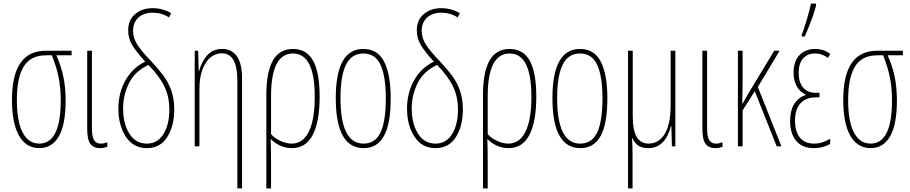

<svg xmlns="http://www.w3.org/2000/svg" viewBox="-20 -807 5017 1059"><path d="M197 10Q124 10 85 -58.5Q46 -127 46 -256Q46 -527 232 -527H375V-502H291Q317 -444 329.5 -384Q342 -324 342 -253Q342 -120 304.5 -55Q267 10 197 10ZM197 -15Q315 -15 315 -253Q315 -323 303 -381.5Q291 -440 266 -502H235Q148 -502 110.5 -439.5Q73 -377 73 -256Q73 -137 105 -76Q137 -15 197 -15Z M487 -101Q487 -51 499.5 -33Q512 -15 535 -15Q553 -15 572 -22V3Q551 10 533 10Q496 10 478.5 -13.5Q461 -37 461 -97V-527H487Z M924 -734 912 -711Q872 -737 822 -737Q773 -737 743.5 -710Q714 -683 714 -638Q714 -596 738.5 -559Q763 -522 815 -468Q857 -423 882.5 -388.5Q908 -354 924.5 -308.5Q941 -263 941 -204Q941 -112 902.5 -51Q864 10 790 10Q715 10 674 -53Q633 -116 633 -208Q633 -296 672.5 -365Q712 -434 781 -467Q732 -521 709.5 -557.5Q687 -594 687 -640Q687 -697 725.5 -729.5Q764 -762 822 -762Q851 -762 878.5 -754Q906 -746 924 -734ZM659 -208Q659 -125 693.5 -70Q728 -15 790 -15Q849 -15 881.5 -67.5Q914 -120 914 -203Q914 -273 887 -329.5Q860 -386 799 -449Q724 -414 691.5 -348.5Q659 -283 659 -208Z M1315 -375V232H1289V-365Q1289 -513 1203 -513Q1170 -513 1142 -491Q1114 -469 1097 -424.5Q1080 -380 1080 -316V0H1054V-527H1073L1076 -415H1078Q1091 -465 1122 -501Q1153 -537 1206 -537Q1258 -537 1286.5 -497Q1315 -457 1315 -375Z M1590 10Q1557 10 1527 -3Q1497 -16 1475 -39H1473Q1475 12 1475 82V232H1449V-284Q1449 -409 1485 -473Q1521 -537 1596 -537Q1671 -537 1707 -472Q1743 -407 1743 -274Q1743 -136 1705 -63Q1667 10 1590 10ZM1475 -276V-67Q1493 -46 1525.5 -30.5Q1558 -15 1589 -15Q1651 -15 1683.5 -81Q1716 -147 1716 -274Q1716 -512 1596 -512Q1475 -512 1475 -276Z M1986 10Q1832 10 1832 -266Q1832 -537 1984 -537Q2063 -537 2099 -466.5Q2135 -396 2135 -264Q2135 -125 2098 -57.5Q2061 10 1986 10ZM1985 -15Q2049 -15 2078.5 -75.5Q2108 -136 2108 -265Q2108 -386 2079 -449Q2050 -512 1984 -512Q1919 -512 1888.5 -450Q1858 -388 1858 -266Q1858 -15 1985 -15Z M2516 -734 2504 -711Q2464 -737 2414 -737Q2365 -737 2335.5 -710Q2306 -683 2306 -638Q2306 -596 2330.5 -559Q2355 -522 2407 -468Q2449 -423 2474.5 -388.5Q2500 -354 2516.5 -308.5Q2533 -263 2533 -204Q2533 -112 2494.5 -51Q2456 10 2382 10Q2307 10 2266 -53Q2225 -116 2225 -208Q2225 -296 2264.5 -365Q2304 -434 2373 -467Q2324 -521 2301.5 -557.5Q2279 -594 2279 -640Q2279 -697 2317.5 -729.5Q2356 -762 2414 -762Q2443 -762 2470.5 -754Q2498 -746 2516 -734ZM2251 -208Q2251 -125 2285.5 -70Q2320 -15 2382 -15Q2441 -15 2473.5 -67.5Q2506 -120 2506 -203Q2506 -273 2479 -329.5Q2452 -386 2391 -449Q2316 -414 2283.5 -348.5Q2251 -283 2251 -208Z M2785 10Q2752 10 2722 -3Q2692 -16 2670 -39H2668Q2670 12 2670 82V232H2644V-284Q2644 -409 2680 -473Q2716 -537 2791 -537Q2866 -537 2902 -472Q2938 -407 2938 -274Q2938 -136 2900 -63Q2862 10 2785 10ZM2670 -276V-67Q2688 -46 2720.5 -30.5Q2753 -15 2784 -15Q2846 -15 2878.5 -81Q2911 -147 2911 -274Q2911 -512 2791 -512Q2670 -512 2670 -276Z M3181 10Q3027 10 3027 -266Q3027 -537 3179 -537Q3258 -537 3294 -466.5Q3330 -396 3330 -264Q3330 -125 3293 -57.5Q3256 10 3181 10ZM3180 -15Q3244 -15 3273.5 -75.5Q3303 -136 3303 -265Q3303 -386 3274 -449Q3245 -512 3179 -512Q3114 -512 3083.5 -450Q3053 -388 3053 -266Q3053 -15 3180 -15Z M3705 0H3686L3683 -112H3681Q3649 10 3555 10Q3523 10 3502 -3Q3481 -16 3468 -45H3466Q3469 -4 3469 54V232H3444V-527H3470V-167Q3470 -88 3492 -51.5Q3514 -15 3557 -15Q3614 -15 3646.5 -68.5Q3679 -122 3679 -228V-527H3705Z M3880 -101Q3880 -51 3892.5 -33Q3905 -15 3928 -15Q3946 -15 3965 -22V3Q3944 10 3926 10Q3889 10 3871.5 -13.5Q3854 -37 3854 -97V-527H3880Z M4160 -327 4290 0H4264L4143 -304L4076 -198V0H4050V-527H4076V-354Q4076 -316 4074 -234H4075L4107 -290L4250 -527H4280Z M4500 -270H4481Q4426 -270 4395.5 -237.5Q4365 -205 4365 -141Q4365 -82 4391.5 -48.5Q4418 -15 4470 -15Q4497 -15 4520.5 -23.5Q4544 -32 4559 -42V-13Q4518 10 4470 10Q4404 10 4371 -30.5Q4338 -71 4338 -139Q4338 -198 4361 -234Q4384 -270 4424 -283V-285Q4392 -299 4374.5 -331.5Q4357 -364 4357 -405Q4357 -469 4389.5 -503Q4422 -537 4477 -537Q4524 -537 4560 -509L4546 -488Q4534 -498 4515 -505Q4496 -512 4475 -512Q4433 -512 4409 -484Q4385 -456 4385 -405Q4385 -355 4409 -325Q4433 -295 4481 -295H4500ZM4402 -615Q4413 -642 4430 -699Q4447 -756 4453 -787H4481V-776Q4468 -720 4419 -606H4402Z M4782 10Q4709 10 4670 -58.5Q4631 -127 4631 -256Q4631 -527 4817 -527H4960V-502H4876Q4902 -444 4914.5 -384Q4927 -324 4927 -253Q4927 -120 4889.5 -55Q4852 10 4782 10ZM4782 -15Q4900 -15 4900 -253Q4900 -323 4888 -381.5Q4876 -440 4851 -502H4820Q4733 -502 4695.5 -439.5Q4658 -377 4658 -256Q4658 -137 4690 -76Q4722 -15 4782 -15Z"/></svg>

Font: Noto Sans Display Thin Cond
Style: Regular
Weight: 250
Width: 3
Designer: Monotype Design team
Foundry: Monotype Imaging Inc.
Version: Version 1.000